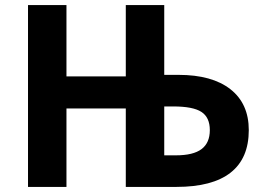

<svg xmlns="http://www.w3.org/2000/svg" viewBox="-20 -734 1042 754"><path d="M90 -714H241V-434H474V-714H625V-440H681Q813 -440 885 -383.5Q957 -327 957 -223Q957 -112 885.5 -56Q814 0 673 0H474V-308H241V0H90ZM671 -124Q739 -124 771.5 -148.5Q804 -173 804 -223Q804 -273 771 -294.5Q738 -316 660 -316H625V-124Z"/></svg>

Font: OpenSansMMV
Style: Bold
Weight: 700
Foundry: Ascender Corporation
Version: Version 4.001